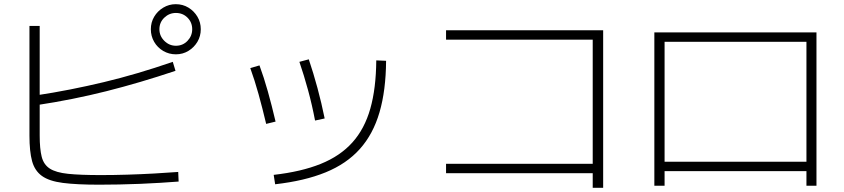

<svg xmlns="http://www.w3.org/2000/svg" viewBox="-20 -862 4040 919"><path d="M455 22Q347 22 281 13.5Q215 5 180.5 -20Q146 -45 133.5 -91Q121 -137 121 -213V-738H170V-213Q170 -150 179.5 -112Q189 -74 218.5 -55Q248 -36 306 -30Q364 -24 462 -24Q524 -24 589.5 -26Q655 -28 718 -31.5Q781 -35 833 -39L835 7Q795 10 748 13Q701 16 650.5 18Q600 20 550 21Q500 22 455 22ZM150 -405Q236 -418 317 -434Q398 -450 477.5 -469Q557 -488 638.5 -512Q720 -536 807 -566L820 -523Q650 -466 489.5 -425.5Q329 -385 157 -359ZM822 -602Q789 -602 761.5 -618Q734 -634 718 -661.5Q702 -689 702 -722Q702 -755 718 -782Q734 -809 761.5 -825.5Q789 -842 821 -842Q855 -842 882 -825.5Q909 -809 925 -782Q941 -755 941 -722Q941 -689 925 -662Q909 -635 882 -618.5Q855 -602 822 -602ZM822 -643Q855 -643 877.5 -666.5Q900 -690 900 -722Q900 -755 877.5 -777.5Q855 -800 822 -800Q790 -800 766.5 -777.5Q743 -755 743 -722Q743 -690 766.5 -666.5Q790 -643 822 -643Z M1290 -25Q1422 -40 1515 -77.5Q1608 -115 1666.5 -180Q1725 -245 1752.5 -342Q1780 -439 1781 -573L1828 -571Q1827 -429 1796.5 -324.5Q1766 -220 1702.5 -149Q1639 -78 1538.5 -37Q1438 4 1297 20ZM1254 -269Q1236 -345 1217.5 -411.5Q1199 -478 1178 -536L1222 -549Q1243 -492 1262 -424.5Q1281 -357 1299 -280ZM1488 -285Q1474 -359 1454.5 -430.5Q1435 -502 1413 -566L1458 -578Q1480 -513 1499.5 -441Q1519 -369 1534 -295Z M2817 37V-33H2115V-78H2817V-672H2115V-717H2867V37Z M3112 27V-707H3888V27H3840V-43H3161V27ZM3161 -88H3840V-662H3161Z"/></svg>

Font: M PLUS 1 Light
Style: Regular
Weight: 300
Designer: Coji Morishita
Foundry: UNDERFOREST DESIGN
Version: Version 1.001